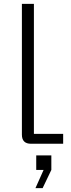

<svg xmlns="http://www.w3.org/2000/svg" viewBox="-20 -742 367 991"><path d="M140 0Q93 0 93 -47V-722H155V-51H306V0ZM163 229 205 135H167V60H245V135L200 229Z"/></svg>

Font: Mozilla Text ExtraLight
Style: Regular
Weight: 200
Designer: Studio DRAMA
Foundry: Studio DRAMA
Version: Version 1.000